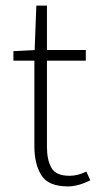

<svg xmlns="http://www.w3.org/2000/svg" viewBox="-20 -659 352 687"><path d="M223 8Q153 8 128 -32Q103 -72 103 -136V-442H28V-476L104 -480L110 -639H148V-480H287V-442H148V-133Q148 -87 164 -58.5Q180 -30 229 -30Q243 -30 257.5 -33.5Q272 -37 289 -45L303 -14Q284 -4 263 2Q242 8 223 8Z"/></svg>

Font: Source Sans 3 Light
Style: Regular
Weight: 300
Designer: Paul D. Hunt
Foundry: Adobe
Version: Version 3.052;hotconv 1.1.0;makeotfexe 2.6.0